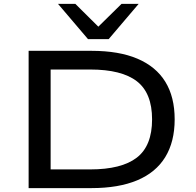

<svg xmlns="http://www.w3.org/2000/svg" viewBox="-20 -966 1009 986"><path d="M127 0V-705H450Q591 -705 686 -664.5Q781 -624 829 -546Q877 -468 877 -353Q877 -238 828.5 -159Q780 -80 684.5 -40Q589 0 450 0ZM240 -96H443Q604 -96 682.5 -156.5Q761 -217 761 -353Q761 -488 683 -548.5Q605 -609 443 -609H240ZM432 -765 278 -946H367L485 -829L604 -946H692L538 -765Z"/></svg>

Font: Nunito Sans 7pt Expanded Medium
Style: Regular
Weight: 500
Width: 7
Designer: Vernon Adams
Foundry: Vernon Adams
Version: Version 3.101;gftools[0.9.27]